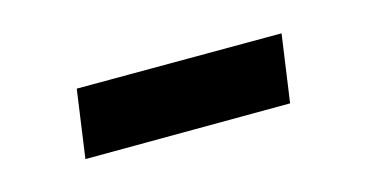

<svg xmlns="http://www.w3.org/2000/svg" viewBox="-29 -370 428 224"><g transform="rotate(-15 185.0 -258.0)"><path d="M55.5 -216.5 67 -298.5 314.5 -299 303 -217.5Z"/></g></svg>

Font: Public Sans Thin Medium
Style: Italic
Weight: 500
Italic angle: -8°
Version: Version 2.001